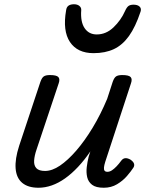

<svg xmlns="http://www.w3.org/2000/svg" viewBox="-20 -868 686 903"><path d="M161 15Q112 15 84.5 -8Q57 -31 53.5 -75.5Q50 -120 70 -182L170 -483Q177 -503 186.5 -509Q196 -515 215 -515Q246 -515 254.5 -505.5Q263 -496 256 -476L152 -165Q142 -136 140.5 -113Q139 -90 151 -77Q163 -64 192 -64Q225 -64 262 -89Q299 -114 338.5 -159.5Q378 -205 415.5 -267Q453 -329 484 -403L510 -483Q517 -503 526.5 -509Q536 -515 555 -515Q586 -515 594.5 -505.5Q603 -496 596 -476L475 -107Q470 -91 469 -80.5Q468 -70 472 -65Q476 -60 485 -60Q496 -60 506.5 -67Q517 -74 528 -85.5Q539 -97 550 -112Q558 -123 569 -124Q580 -125 594 -117Q608 -107 610.5 -97.5Q613 -88 607 -79Q596 -62 577 -40Q558 -18 530.5 -1.5Q503 15 468 15Q431 15 413 1Q395 -13 390 -35Q385 -57 388 -82Q391 -107 397 -131L405 -156Q377 -115 347 -83Q317 -51 286 -29Q255 -7 223.5 4Q192 15 161 15ZM420 -618Q344 -618 309 -670.5Q274 -723 291 -820Q293 -835 302.5 -841.5Q312 -848 328 -848Q344 -848 353.5 -840Q363 -832 362 -820Q358 -765 378 -735.5Q398 -706 435 -706Q479 -706 514 -739.5Q549 -773 568 -816Q576 -834 584.5 -840Q593 -846 608 -846Q627 -846 636.5 -837Q646 -828 641 -813Q617 -741 586.5 -698.5Q556 -656 515.5 -637Q475 -618 420 -618Z"/></svg>

Font: Playwrite DE LA
Style: Regular
Weight: 400
Designer: Veronika Burian, José Scaglione
Foundry: TypeTogether
Version: Version 1.002